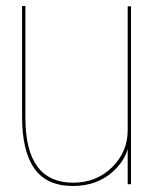

<svg xmlns="http://www.w3.org/2000/svg" viewBox="-20 -613 531 639"><path d="M405 0H416V-592H405V-107.5ZM64.5 -593H53.5V-224Q53.5 -110 94.5 -52Q135.5 6 223 6Q303.5 6 357 -43Q410.5 -92 410.5 -156.5L405 -180Q405 -107.5 352.8 -56.2Q300.5 -5 223.5 -5Q144 -5 104.2 -59Q64.5 -113 64.5 -222Z"/></svg>

Font: Anybody Thin
Style: Regular
Weight: 100
Designer: Tyler Finck
Foundry: Etcetera Type Company
Version: Version 1.114;gftools[0.9.25]